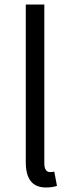

<svg xmlns="http://www.w3.org/2000/svg" viewBox="-20 -816 319 849"><path d="M183 13C206 13 219 10 232 6L220 -57C209 -55 205 -55 201 -55C187 -55 176 -66 176 -93V-796H94V-99C94 -27 121 13 183 13Z"/></svg>

Font: ChiuKong Gothic CL Normal
Style: Regular
Weight: 350
Designer: Ryoko NISHIZUKA 西塚涼子 (kana, bopomofo & ideographs); Paul D. Hunt (Latin, Greek & Cyrillic); Sandoll Communications 산돌커뮤니
Foundry: Adobe
Version: Version 1.300